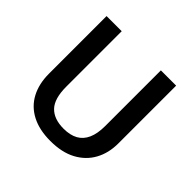

<svg xmlns="http://www.w3.org/2000/svg" viewBox="-177 -895 1085 1085"><g transform="rotate(45 365.5 -352.0)"><path d="M644 -714V-252Q644 -175 611.5 -116Q579 -57 516.5 -23.5Q454 10 362 10Q274 10 212.5 -22Q151 -54 119.5 -113.5Q88 -173 88 -254V-714H209V-271Q209 -175 249 -133.5Q289 -92 366 -92Q418 -92 452.5 -111Q487 -130 504.5 -169.5Q522 -209 522 -269V-714Z"/></g></svg>

Font: Noto Sans Armenian SemiBold
Style: Regular
Weight: 600
Designer: Monotype Design Team
Foundry: Monotype Imaging Inc.
Version: Version 2.007